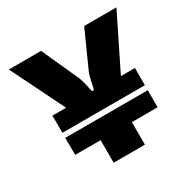

<svg xmlns="http://www.w3.org/2000/svg" viewBox="-154 -843 994 995"><g transform="rotate(-30 343.0 -345.0)"><path d="M507 -370H591V-267H98L97 -370H179L21 -690H214L314 -469Q323 -450 338 -377H350Q366 -453 373 -470L472 -690H665ZM97 -237H591V-135H437V0H250V-135H98Z"/></g></svg>

Font: Exo 2.0 Extra Bold
Style: Regular
Weight: 800
Designer: Natanael Gama
Version: Version 1.001;PS 001.001;hotconv 1.0.70;makeotf.lib2.5.58329